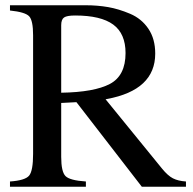

<svg xmlns="http://www.w3.org/2000/svg" viewBox="-20 -711 736 731"><path d="M306 -691Q351 -691 391.5 -684Q432 -677 475.5 -658.5Q519 -640 545 -601.5Q571 -563 571 -507Q571 -368 387 -334Q384 -333 382 -333L597 -69Q619 -42 638.5 -32Q658 -22 688 -20V0H520L271 -322L213 -319V-114Q213 -57 229.5 -40.5Q246 -24 307 -20V0H18V-20Q76 -24 91 -42.5Q106 -61 106 -125V-577Q106 -633 91 -649Q76 -665 18 -671V-691ZM213 -358Q339 -360 398.5 -391.5Q458 -423 458 -509Q458 -583 411 -617.5Q364 -652 266 -652Q235 -652 224 -644.5Q213 -637 213 -615Z"/></svg>

Font: MM Ethnic
Style: Regular
Weight: 400
Designer: Khon Soe Zaw Thu
Version: Version 1.00 July 18, 2016, initial release